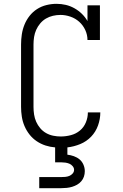

<svg xmlns="http://www.w3.org/2000/svg" viewBox="-20 -763 640 1003"><path d="M185 220V162H300Q311 162 321.5 161Q332 160 342 156Q352 152 359.5 143.5Q367 135 367 124Q367 114 359.5 105Q352 96 342 92Q332 88 321.5 86.5Q311 85 300 85H268V7Q242 5 217.5 -3Q193 -11 171.5 -25.5Q150 -40 134 -60.5Q118 -81 108 -104.5Q98 -128 94 -153.5Q90 -179 90 -205V-530Q90 -557 94 -583.5Q98 -610 108 -634.5Q118 -659 134.5 -680Q151 -701 173.5 -715.5Q196 -730 222.5 -736.5Q249 -743 275 -743Q300 -743 323.5 -737.5Q347 -732 368.5 -720Q390 -708 407.5 -691Q425 -674 437 -653V-735H502V-554H437Q437 -581 425.5 -606Q414 -631 394 -649Q374 -667 348 -676Q322 -685 296 -685Q276 -685 256.5 -680.5Q237 -676 220 -666Q203 -656 190 -640.5Q177 -625 169 -607Q161 -589 158 -569.5Q155 -550 155 -530V-205Q155 -185 158 -165Q161 -145 169 -127Q177 -109 190 -93.5Q203 -78 220.5 -68Q238 -58 258 -54Q278 -50 297 -50Q324 -50 350.5 -57Q377 -64 397.5 -81Q418 -98 428.5 -123.5Q439 -149 439 -175V-176H504V-175Q504 -141 492 -107.5Q480 -74 456 -49Q432 -24 399.5 -10.5Q367 3 332 7V45Q349 47 366 53Q383 59 396 70Q409 81 416 97.5Q423 114 423 131Q423 146 418.5 159.5Q414 173 404.5 184Q395 195 382.5 202Q370 209 356.5 213Q343 217 328.5 218.5Q314 220 300 220Z"/></svg>

Font: Iosevka Etoile Light
Style: Regular
Weight: 300
Designer: Belleve Invis
Foundry: Belleve Invis
Version: Version 25.0.1; ttfautohint (v1.8.4)